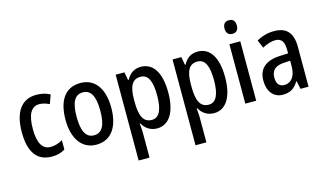

<svg xmlns="http://www.w3.org/2000/svg" viewBox="-107 -1095 2861 1686"><g transform="rotate(-15 1323.5 -252.5)"><path d="M247 10C292 10 332 0 366 -22V-107C331 -87 297 -75 256 -75C182 -75 145 -140 145 -267C145 -397 181 -464 255 -464C284 -464 315 -455 346 -440L375 -520C344 -538 303 -550 251 -550C116 -550 44 -447 44 -266C44 -79 114 10 247 10Z M859 -270C859 -452 778 -550 652 -550C513 -550 443 -446 443 -270C443 -102 518 10 650 10C790 10 859 -103 859 -270ZM544 -270C544 -399 576 -465 651 -465C726 -465 759 -399 759 -270C759 -141 726 -75 651 -75C577 -75 544 -143 544 -270Z M1201 -550C1142 -550 1100 -522 1070 -467H1064L1051 -540H971V240H1070V8C1070 -12 1067 -40 1064 -70H1070C1097 -21 1143 10 1203 10C1311 10 1377 -91 1377 -270C1377 -454 1311 -550 1201 -550ZM1176 -466C1247 -466 1276 -398 1276 -270C1276 -142 1244 -74 1177 -74C1101 -74 1070 -136 1070 -266V-286C1070 -410 1102 -466 1176 -466Z M1718 -550C1659 -550 1617 -522 1587 -467H1581L1568 -540H1488V240H1587V8C1587 -12 1584 -40 1581 -70H1587C1614 -21 1660 10 1720 10C1828 10 1894 -91 1894 -270C1894 -454 1828 -550 1718 -550ZM1693 -466C1764 -466 1793 -398 1793 -270C1793 -142 1761 -74 1694 -74C1618 -74 1587 -136 1587 -266V-286C1587 -410 1619 -466 1693 -466Z M2056 -745C2020 -745 1999 -725 1999 -683C1999 -642 2021 -621 2056 -621C2090 -621 2111 -642 2111 -683C2111 -724 2091 -745 2056 -745ZM2104 -540H2005V0H2104Z M2413 -550C2355 -550 2299 -534 2253 -507L2284 -434C2326 -457 2365 -470 2403 -470C2457 -470 2482 -436 2482 -361V-329L2410 -326C2279 -321 2210 -263 2210 -154C2210 -60 2257 10 2346 10C2414 10 2454 -17 2488 -74H2491L2507 0H2580V-363C2580 -486 2528 -550 2413 -550ZM2429 -259 2483 -262V-210C2483 -120 2441 -69 2380 -69C2337 -69 2310 -95 2310 -154C2310 -219 2345 -255 2429 -259Z"/></g></svg>

Font: Noto Sans Gujarati UI Condensed Medium
Style: Regular
Weight: 500
Width: 3
Designer: Jelle Bosma - Monotype Design Team, Universal Thirst
Foundry: Monotype Imaging Inc.
Version: Version 2.106